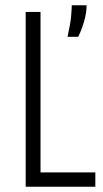

<svg xmlns="http://www.w3.org/2000/svg" viewBox="-20 -705 390 725"><path d="M77 0V-660H133V-54H340V0ZM235 -566Q246 -615 248.5 -643.5Q251 -672 251 -685H307Q307 -654 296 -619Q285 -584 275 -566Z"/></svg>

Font: Bricolage Grotesque 10pt Condensed ExtraLight
Style: Regular
Weight: 200
Width: 3
Designer: Mathieu Triay
Foundry: Atelier Triay
Version: Version 1.000; ttfautohint (v1.8.4.7-5d5b);gftools[0.9.32]